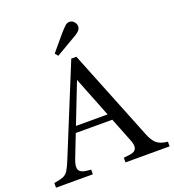

<svg xmlns="http://www.w3.org/2000/svg" viewBox="-173 -1042 1055 1166"><g transform="rotate(-20 355.0 -459.5)"><path d="M-12 0V-30Q26 -36 46.5 -44Q67 -52 80 -72.5Q93 -93 110 -135L343 -705H376L610 -121Q628 -75 651 -55Q674 -35 722 -30V0H437V-30L478 -35Q510 -39 518.5 -58.5Q527 -78 512 -115L316 -611H347L158 -127Q139 -79 149 -58Q159 -37 197 -33L226 -30V0ZM199 -271V-311H501V-271ZM275 -748 259 -768 343 -868Q353 -879 362 -889Q371 -899 381 -908Q395 -920 411.5 -918.5Q428 -917 439 -903Q451 -889 449.5 -872.5Q448 -856 434 -844Q424 -835 413 -828.5Q402 -822 388 -814Z"/></g></svg>

Font: Hedvig Letters Serif 24pt 24pt
Style: Regular
Weight: 400
Version: Version 1.000